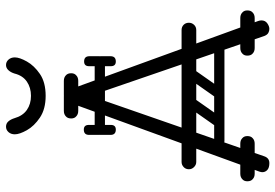

<svg xmlns="http://www.w3.org/2000/svg" viewBox="-162 -776 937 654"><g transform="rotate(-90 307.0 -448.5)"><path d="M536 0Q529 0 522.5 -3.5Q516 -7 512 -17L324 -564Q320 -578 317 -583Q314 -588 308 -588Q300 -588 292 -564L102 -17Q96 0 79 0Q63 0 55.5 -7Q48 -14 48 -24Q48 -28 50 -34L276 -656Q278 -662 281 -662Q284 -662 295.5 -662Q307 -662 319 -662Q331 -662 333 -662Q336 -662 338 -657L563 -38Q565 -32 565 -27Q565 -14 555 -7Q545 0 536 0ZM83 -249Q73 -249 65.5 -256.5Q58 -264 58 -274Q58 -285 65.5 -292Q73 -299 83 -299H532Q543 -299 550 -292Q557 -285 557 -274Q557 -264 550 -256.5Q543 -249 532 -249ZM17 -75Q17 -86 24 -92Q31 -99 43 -99H92Q104 -99 111 -93Q118 -86 118 -75Q118 -63 111 -56Q104 -50 92 -50H43Q31 -50 24 -57Q17 -63 17 -75ZM171 -75Q171 -63 164 -57Q157 -50 145 -50H96Q85 -50 77 -56Q70 -63 70 -75Q70 -86 77 -93Q85 -99 96 -99H145Q157 -99 164 -92Q171 -86 171 -75ZM445 -75Q445 -86 452 -92Q459 -99 471 -99H520Q532 -99 539 -93Q546 -86 546 -75Q546 -63 539 -56Q532 -50 520 -50H471Q459 -50 452 -57Q445 -63 445 -75ZM599 -75Q599 -63 592 -57Q585 -50 573 -50H524Q513 -50 505 -56Q498 -63 498 -75Q498 -86 505 -93Q513 -99 524 -99H573Q585 -99 592 -92Q599 -86 599 -75ZM231 -675Q231 -687 238 -693Q245 -700 257 -700H306Q318 -700 325 -694Q332 -687 332 -675Q332 -664 325 -657Q318 -651 306 -651H257Q245 -651 238 -658Q231 -664 231 -675ZM385 -675Q385 -664 378 -658Q371 -651 359 -651H310Q299 -651 291 -657Q284 -664 284 -675Q284 -687 291 -694Q299 -700 310 -700H359Q371 -700 378 -693Q385 -687 385 -675ZM428 -577Q428 -560 411 -560H207Q190 -560 190 -577Q190 -595 206 -595H410Q428 -595 428 -577ZM425 -523Q409 -523 409 -540V-574Q409 -583 413 -587Q417 -591 426 -591Q436 -591 440 -587Q443 -584 443 -575V-541Q443 -523 425 -523ZM425 -631Q443 -631 443 -613V-579Q443 -570 440 -567Q436 -563 426 -563Q417 -563 413 -567Q409 -571 409 -580V-614Q409 -631 425 -631ZM209 -540Q209 -523 193 -523Q175 -523 175 -541V-575Q175 -584 178 -587Q182 -591 192 -591Q201 -591 205 -587Q209 -583 209 -574ZM175 -614Q175 -632 193 -632Q209 -632 209 -615V-581Q209 -572 205 -568Q201 -564 192 -564Q182 -564 178 -568Q175 -571 175 -580ZM306 -159Q293 -169 302 -182L368 -276Q377 -290 393 -279Q406 -269 397 -256L331 -162Q327 -157 320.5 -155.5Q314 -154 306 -159ZM208 -159Q195 -169 204 -182L270 -276Q279 -290 295 -279Q308 -269 299 -256L233 -162Q229 -157 222.5 -155.5Q216 -154 208 -159ZM504 -266Q504 -249 487 -249H155Q138 -249 138 -266Q138 -284 154 -284H486Q504 -284 504 -266ZM504 -170Q504 -153 487 -153H155Q138 -153 138 -170Q138 -188 154 -188H486Q504 -188 504 -170ZM308 -762Q263 -762 234 -781.5Q205 -801 191 -826Q177 -851 177 -867Q177 -880 184.5 -888.5Q192 -897 203 -897Q214 -897 221 -889Q228 -881 232 -868Q240 -840 260 -826Q280 -812 308 -812Q336 -812 356.5 -826Q377 -840 384 -868Q388 -881 395.5 -889Q403 -897 413 -897Q424 -897 431.5 -888.5Q439 -880 439 -867Q439 -851 425 -826Q411 -801 382.5 -781.5Q354 -762 308 -762Z"/></g></svg>

Font: Agu Display Uzo
Style: Regular
Weight: 400
Version: Version 1.103